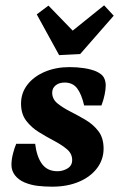

<svg xmlns="http://www.w3.org/2000/svg" viewBox="-20 -688 452 721"><path d="M176 13Q148 13 122 10Q96 7 72 -3Q49 -13 36 -30Q23 -47 23 -69Q23 -89 29 -112Q35 -135 41 -148H112Q118 -99 138 -72Q158 -45 196 -45Q216 -45 233.5 -55.5Q251 -66 251 -87Q251 -111 231.5 -127.5Q212 -144 183.5 -159Q155 -174 126.5 -191.5Q98 -209 78.5 -234.5Q59 -260 59 -299Q59 -339 83 -370Q107 -401 148.5 -418.5Q190 -436 241 -436Q270 -436 296 -432Q322 -428 341 -420Q363 -410 370 -397Q377 -384 377 -367Q377 -353 373 -333Q369 -313 361 -292H296Q286 -335 269.5 -356.5Q253 -378 223 -378Q202 -378 189 -367.5Q176 -357 176 -340Q176 -316 195.5 -300Q215 -284 243.5 -269.5Q272 -255 301 -238Q330 -221 349.5 -195.5Q369 -170 369 -130Q369 -89 344.5 -56.5Q320 -24 276.5 -5.5Q233 13 176 13ZM407 -629 281 -485 202 -481 118 -634 162 -667 253 -573 371 -668Z"/></svg>

Font: Yrsa
Style: Bold Italic
Weight: 700
Italic angle: -7.10001°
Version: Version 2.004